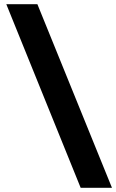

<svg xmlns="http://www.w3.org/2000/svg" viewBox="-20 -783 553 914"><path d="M513 111H364L10 -763H158Z"/></svg>

Font: Open Sauce One Black
Style: Regular
Weight: 900
Designer: Alfredo Marco Pradil
Foundry: Creative Sauce Fz LLC
Version: Version 1.477